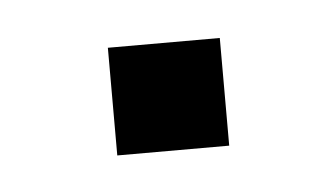

<svg xmlns="http://www.w3.org/2000/svg" viewBox="-25 -270 236 135"><g transform="rotate(-5 93.5 -202.0)"><path d="M54 -164V-240H133V-164Z"/></g></svg>

Font: Rokkitt SemiBold
Style: Regular
Weight: 400
Version: Version 3.103